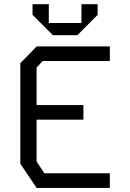

<svg xmlns="http://www.w3.org/2000/svg" viewBox="-20 -924 640 944"><path d="M160.5 -696 80 -613.5V-119L160 0H520V-72H198.5L160 -129.5V-335.5H390V-407.5H160V-592L190 -624H520V-696ZM140 -851V-903.5H220V-811H380.5V-903.5H460V-851L360.5 -751H240Z"/></svg>

Font: Kode
Style: Regular
Weight: 400
Monospace: yes
Designer: Isa Ozler
Foundry: Kadena LLC
Version: Version 1.000;gftools[0.9.28]